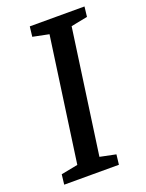

<svg xmlns="http://www.w3.org/2000/svg" viewBox="-126 -712 589 775"><g transform="rotate(-20 168.0 -324.0)"><path d="M13 0 18 -43 90 -57 165 -591 96 -605 101 -648H336L331 -605L260 -591L185 -57L253 -43L248 0Z"/></g></svg>

Font: Faustina Light Medium
Style: Italic
Weight: 500
Italic angle: -8°
Version: Version 1.200